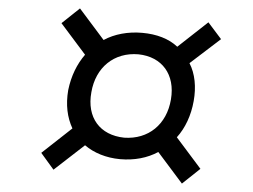

<svg xmlns="http://www.w3.org/2000/svg" viewBox="-20 -553 600 456"><path d="M356 -192 412 -117 456 -152 400 -227C420 -249 434 -279 440 -313C446 -346 443 -378 430 -403L505 -460L475 -500L401 -442C381 -461 352 -472 318 -475C284 -478 252 -472 226 -458L170 -533L126 -498L182 -423C163 -401 149 -373 142 -339C136 -304 140 -274 152 -248L78 -190L107 -150L182 -208C203 -190 232 -178 265 -175C299 -172 330 -178 356 -192ZM275 -226C217 -232 186 -274 197 -334C207 -393 251 -429 309 -424C365 -418 396 -376 386 -317C376 -257 332 -222 275 -226Z"/></svg>

Font: Fixel Display Light
Style: Italic
Weight: 300
Italic angle: -10°
Designer: AlfaBravo + MacPaw
Foundry: Kyrylo Tkachov, Marchela Mozhyna, Serhii Makarenko, Maria Weinstein, Zakhar Kryvoshyya
Version: Version 1.210;Glyphs 3.2 (3217)